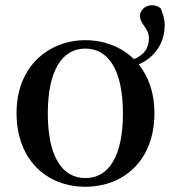

<svg xmlns="http://www.w3.org/2000/svg" viewBox="-20 -695 651 731"><path d="M305 -17C216 -17 162 -100 162 -263C162 -426 216 -510 305 -510C394 -510 448 -426 448 -263C448 -100 394 -17 305 -17ZM305 16C451 16 568 -84 568 -265C568 -342 545 -404 508 -450C571 -477 607 -533 607 -598C607 -625 600 -643 592 -663C582 -672 571 -675 558 -675C532 -675 513 -655 513 -635C513 -602 547 -589 547 -549C547 -514 530 -486 490 -470C442 -517 375 -542 305 -542C166 -542 43 -443 43 -265C43 -86 158 16 305 16Z"/></svg>

Font: Noto Serif CJK JP SemiBold
Style: Regular
Weight: 600
Designer: Ryoko NISHIZUKA 西塚涼子 (kana & ideographs); Frank Grießhammer (Latin, Greek & Cyrillic); Wenlong ZHANG 张文龙 (bopomofo); San
Foundry: Adobe
Version: Version 2.001;hotconv 1.1.0;makeotfexe 2.6.0